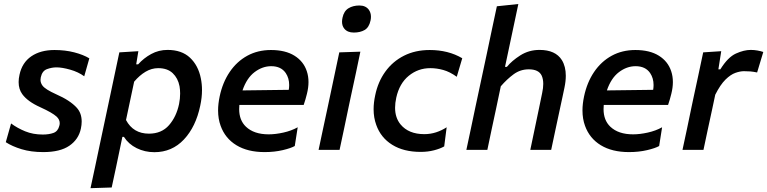

<svg xmlns="http://www.w3.org/2000/svg" viewBox="-20 -764 3912 979"><path d="M200.5 11.5Q138.5 11.5 90 -3.2Q41.5 -18 9.5 -39L36.5 -134.5Q68 -111 108.2 -94.5Q148.5 -78 198 -78Q229.5 -78 252.5 -86.2Q275.5 -94.5 282.5 -122.5Q284.5 -129.5 284.5 -136Q284.5 -154.5 268.5 -169.5Q246.5 -189.5 186 -217Q121 -246 93.5 -284Q75 -309.5 75 -345.5Q75 -363 79.5 -383Q92.5 -444.5 139.5 -476.8Q186.5 -509 258 -509Q312.5 -509 358.8 -497Q405 -485 435.5 -466.5L409.5 -375Q379.5 -397 338 -408.8Q296.5 -420.5 268 -420.5Q244 -420.5 219.5 -411.5Q195 -402.5 188 -370Q186.5 -363.5 186.5 -357Q186.5 -341 197 -327Q211.5 -308 266 -283.5Q337 -252.5 371.5 -214.5Q396.5 -187 396.5 -144Q396.5 -127.5 392.5 -108.5Q381 -53.5 333.8 -21Q286.5 11.5 200.5 11.5Z M441.5 195.5Q453 141 464.5 88.5Q475.5 35.5 488.5 -25.5L540 -268Q550.5 -318 563 -376.5Q575.5 -434.5 588.5 -497L685.5 -503L674.5 -436H684.5Q712.5 -467.5 750.8 -488.5Q789 -509.5 834.5 -509.5Q906.5 -509.5 948.8 -469.8Q991 -430 1004 -365Q1010 -336 1010 -304.5Q1010 -266.5 1001 -225Q978.5 -117.5 917.8 -52.8Q857 12 767 12Q718.5 12 677 -8.5Q635.5 -29 612 -66H604L594.5 -20.5Q582.5 37 572 87.5Q561 137.5 549.5 192ZM739.5 -82.5Q804 -82.5 841.8 -125.8Q879.5 -169 893 -233.5Q898.5 -261 898.5 -287Q898.5 -306 895.5 -324Q887.5 -365.5 860.5 -391Q833.5 -416.5 786.5 -416.5Q753 -416.5 722.2 -398.2Q691.5 -380 664 -347.5L622.5 -152Q659.5 -82.5 739.5 -82.5Z M1329 11.5Q1243 11.5 1185.5 -23.5Q1128 -58.5 1105 -122.5Q1092 -158 1092 -201Q1092 -234 1100 -272Q1115 -343.5 1151.2 -397Q1187.5 -450.5 1241 -479.8Q1294.5 -509 1361.5 -509Q1435 -509 1481.5 -480Q1528 -451 1544.5 -400.5Q1553 -375 1553 -345.5Q1553 -317.5 1545 -285.5Q1538 -256.5 1528.5 -229H1200.5Q1199.5 -218 1199.5 -207.5Q1199.5 -151 1234 -118Q1275 -79 1350 -79Q1384.5 -79 1425 -88Q1465.5 -97 1498 -115L1483 -19.5Q1464 -8.5 1421.8 1.5Q1379.5 11.5 1329 11.5ZM1363 -426.5Q1318 -426.5 1278 -396.2Q1238 -366 1216.5 -303L1452.5 -306Q1454.5 -319 1454.5 -330.5Q1454.5 -365.5 1437 -391.5Q1413 -426.5 1363 -426.5Z M1604.5 0Q1616 -54.5 1626.8 -105.2Q1637.5 -156 1651 -218L1661.5 -267.5Q1676 -337.5 1687.5 -390.5Q1698.5 -443 1710 -497L1817.5 -500.5Q1806 -444.5 1794.8 -391.8Q1783.5 -339 1768 -267.5L1757.5 -218Q1744.5 -156 1734 -105.5Q1723 -54.5 1711.5 0ZM1784 -598Q1751.5 -598 1735.5 -618Q1724 -632 1724 -653Q1724 -663 1726.5 -674Q1733.5 -707.5 1756.8 -721.8Q1780 -736 1812.5 -736Q1844.5 -736 1860.5 -714.5Q1871.5 -699 1871.5 -678.5Q1871.5 -669.5 1869.5 -660Q1862 -624.5 1839.5 -611.2Q1817 -598 1784 -598Z M2125 10.5Q2038 10.5 1979.8 -25.8Q1921.5 -62 1898.5 -127Q1885 -164 1885 -207Q1885 -240.5 1893 -277.5Q1907 -346.5 1944.8 -398.8Q1982.5 -451 2040 -480Q2097.5 -509 2171 -509Q2266 -509 2337 -467L2309 -372.5Q2273.5 -398 2240.2 -407.2Q2207 -416.5 2174 -416.5Q2112 -416.5 2064.2 -377.5Q2016.5 -338.5 2000.5 -266Q1994.5 -238.5 1994.5 -214.5Q1994.5 -163.5 2022.5 -129.5Q2063.5 -80 2143.5 -80Q2174.5 -80 2203.2 -89.2Q2232 -98.5 2257.5 -115L2245 -17.5Q2225 -6 2193.5 2.2Q2162 10.5 2125 10.5Z M2358 0Q2369.5 -54.5 2380.5 -105.5Q2391 -156.5 2404 -217.5L2463 -493.5Q2476 -555.5 2488.5 -614.8Q2501 -674 2513.5 -732L2623 -743.5Q2598 -627 2570 -493.5L2555 -423H2564.5Q2589.5 -454 2633.2 -481.8Q2677 -509.5 2731 -509.5Q2812.5 -509.5 2845 -457.5Q2865 -425 2865 -377.5Q2865 -349.5 2858 -316.5Q2853.5 -295.5 2848.5 -271.5Q2843 -247 2837 -218Q2823.5 -156 2812.8 -105.2Q2802 -54.5 2790.5 0H2684Q2695.5 -55 2706 -105Q2716.5 -155 2728.5 -212.5L2744.5 -290Q2750 -315.5 2750 -336Q2750 -361 2742 -378.5Q2727 -410.5 2676 -410.5Q2633.5 -410.5 2599.2 -385.5Q2565 -360.5 2533.5 -324L2510 -212Q2497.5 -155 2487 -104.8Q2476.5 -54.5 2465 0Z M3187 11.5Q3101 11.5 3043.5 -23.5Q2986 -58.5 2963 -122.5Q2950 -158 2950 -201Q2950 -234 2958 -272Q2973 -343.5 3009.2 -397Q3045.5 -450.5 3099 -479.8Q3152.5 -509 3219.5 -509Q3293 -509 3339.5 -480Q3386 -451 3402.5 -400.5Q3411 -375 3411 -345.5Q3411 -317.5 3403 -285.5Q3396 -256.5 3386.5 -229H3058.5Q3057.5 -218 3057.5 -207.5Q3057.5 -151 3092 -118Q3133 -79 3208 -79Q3242.5 -79 3283 -88Q3323.5 -97 3356 -115L3341 -19.5Q3322 -8.5 3279.8 1.5Q3237.5 11.5 3187 11.5ZM3221 -426.5Q3176 -426.5 3136 -396.2Q3096 -366 3074.5 -303L3310.5 -306Q3312.5 -319 3312.5 -330.5Q3312.5 -365.5 3295 -391.5Q3271 -426.5 3221 -426.5Z M3460 0Q3471.5 -54.5 3482.5 -105Q3493 -155.5 3506 -218L3516.5 -267.5Q3527.5 -318 3540 -376.5Q3552 -434.5 3565.5 -497L3657.5 -503L3643 -410.5H3653Q3691.5 -472.5 3732.5 -491Q3773.5 -509.5 3808 -509.5Q3825 -509.5 3842 -506.5Q3859 -503.5 3872 -499L3840.5 -394.5Q3821.5 -398.5 3806 -399.8Q3790.5 -401 3773.5 -401Q3754 -401 3729.8 -392.5Q3705.5 -384 3679.2 -358.2Q3653 -332.5 3627 -281L3612.5 -212.5Q3600 -155 3589.2 -104.8Q3578.5 -54.5 3567 0Z"/></svg>

Font: Heraclito Medium
Style: Italic
Weight: 500
Italic angle: -12°
Designer: Kostas Bartsokas (font) & Cristiano Sobral (main changes)
Foundry: Kostas Bartsokas (font) & Cristiano Sobral (main changes)
Version: Version 1.00;July 8, 2020;FontCreator 13.0.0.2655 64-bit